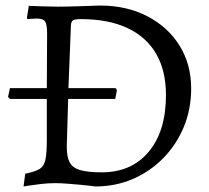

<svg xmlns="http://www.w3.org/2000/svg" viewBox="-20 -661 753 693"><path d="M324 12Q324 12 309 10Q294 8 271 6Q248 4 223.5 2Q199 0 180 0Q155 0 128.5 3Q102 6 83.5 9Q65 12 65 12L71 -34Q106 -41 122.5 -51Q139 -61 144 -85Q149 -109 149 -157V-304H16L9 -311L16 -343H149L150 -540Q150 -572 143 -583Q136 -594 113 -594Q104 -594 91.5 -593Q79 -592 79 -592L77 -596L84 -640Q84 -640 95 -639.5Q106 -639 122.5 -638.5Q139 -638 157 -637.5Q175 -637 189 -637Q206 -637 231.5 -637.5Q257 -638 282 -639Q307 -640 324 -640.5Q341 -641 341 -641Q437 -641 511.5 -602.5Q586 -564 628 -496.5Q670 -429 670 -342Q670 -267 643.5 -203Q617 -139 569.5 -90.5Q522 -42 459.5 -15Q397 12 324 12ZM227 -343H397L402 -336L396 -304H226L221 -131Q221 -95 231.5 -75Q242 -55 269.5 -47Q297 -39 347 -39Q455 -39 517 -113.5Q579 -188 579 -318Q579 -406 543.5 -467Q508 -528 439.5 -560Q371 -592 272 -592Q251 -592 244 -588Q237 -584 236 -570Z"/></svg>

Font: Alegreya
Style: Regular
Weight: 400
Designer: Juan Pablo del Peral
Foundry: Huerta Tipografica
Version: Version 2.009